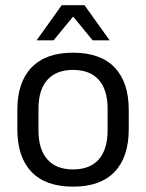

<svg xmlns="http://www.w3.org/2000/svg" viewBox="-20 -703 560 736"><path d="M260 12.5Q155 12.5 100.8 -44.2Q46.5 -101 46.5 -207.5V-282Q46.5 -388 101 -444.5Q155.5 -501 260 -501Q365 -501 419.2 -444.5Q473.5 -388 473.5 -282V-207.5Q473.5 -101 419.2 -44.2Q365 12.5 260 12.5ZM260 -53.5Q325 -53.5 358.8 -92Q392.5 -130.5 392.5 -203V-286.5Q392.5 -358.5 358.8 -396.8Q325 -435 260 -435Q195.5 -435 161.5 -396.8Q127.5 -358.5 127.5 -286.5V-203Q127.5 -130.5 161.5 -92Q195.5 -53.5 260 -53.5ZM216.5 -683H304L399.5 -549.5V-548.5H335L262 -637.5H258.5L185.5 -548.5H121V-549.5Z"/></svg>

Font: Anek Tamil
Style: Regular
Weight: 400
Designer: Aadarsh Rajan (Tamil), Yesha Goshar (Latin)
Foundry: Ek Type
Version: Version 1.003